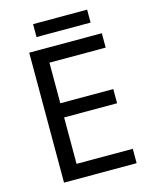

<svg xmlns="http://www.w3.org/2000/svg" viewBox="-126 -937 807 1019"><g transform="rotate(-15 278.0 -427.5)"><path d="M496 0H97V-714H496V-635H187V-412H478V-334H187V-79H496ZM453 -855V-784H156V-855Z"/></g></svg>

Font: Noto Sans Modi
Style: Regular
Weight: 400
Designer: Monotype Design Team
Foundry: Monotype Imaging Inc.
Version: Version 2.003; ttfautohint (v1.8.4.7-5d5b)